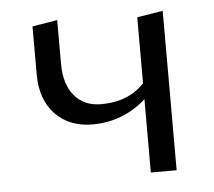

<svg xmlns="http://www.w3.org/2000/svg" viewBox="-39 -462 563 504"><g transform="rotate(-5 242.5 -210.0)"><path d="M339 -409 407 -420V0H339V-193Q278 -139 198 -139Q137 -139 100 -177.5Q63 -216 63 -282V-409L129 -420V-305Q129 -251 154.5 -220.5Q180 -190 225 -190Q297 -190 339 -235Z"/></g></svg>

Font: EauTestInfant
Style: Italic
Weight: 400
Italic angle: -12°
Designer: Christian Thalmann (Catharsis Fonts)
Version: Version 0.001;PS 000.001;hotconv 1.0.88;makeotf.lib2.5.64775